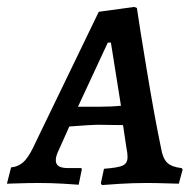

<svg xmlns="http://www.w3.org/2000/svg" viewBox="-42 -528 565 554"><path d="M482 -43 485 -39 474 2Q464 2 436.5 1Q409 0 381 0Q341 0 302 2.5Q263 5 252 6L249 1L258 -41Q299 -44 312.5 -50.5Q326 -57 326 -75Q326 -87 323 -100L313 -167L238 -168Q223 -168 158 -163L128 -96Q119 -78 119 -66Q119 -54 127.5 -48.5Q136 -43 155 -43H193L194 -39L185 5Q175 4 139.5 2Q104 0 71 0Q39 0 13 1Q-13 2 -22 2L-10 -45Q10 -47 24 -59Q38 -71 52 -99L243 -494L345 -508L353 -505Q359 -462 381.5 -326Q404 -190 423 -99Q428 -70 441 -58Q454 -46 482 -43ZM243 -220Q280 -220 307 -223L278 -405H269L183 -220Z"/></svg>

Font: Alegreya SC Medium
Style: Italic
Weight: 500
Italic angle: -7°
Designer: Juan Pablo del Peral
Foundry: Huerta Tipografica
Version: Version 2.007; ttfautohint (v1.6)